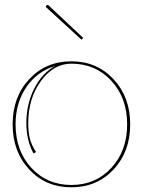

<svg xmlns="http://www.w3.org/2000/svg" viewBox="-20 -778 595 800"><path d="M326.7 -620.1 319.3 -612.8 172.9 -747.1Q168.9 -751 173.8 -755.4Q178.2 -759.8 182.6 -755.4ZM32.7 -259.8Q32.7 -374 101.8 -448.2Q170.9 -522.5 277.3 -522.5Q383.8 -522.5 453.1 -448Q522.5 -373.5 522.5 -259.8Q522.5 -146 453.1 -71.8Q383.8 2.4 277.3 2.4Q170.9 2.4 101.8 -71.8Q32.7 -146 32.7 -259.8ZM277.3 -512.7Q203.1 -512.7 150.4 -440.2Q97.7 -367.7 97.7 -265.1Q97.7 -230.5 104 -202.1Q109.9 -175.8 130.4 -144.5L119.6 -138.7Q89.8 -193.8 89.8 -265.1Q89.8 -345.2 123.3 -410.2Q156.7 -475.1 210 -502.9Q135.3 -481 90.1 -415.3Q44.9 -349.6 44.9 -259.8Q44.9 -149.9 110.6 -78.6Q176.3 -7.3 277.3 -7.3Q378.4 -7.3 444.1 -78.6Q509.8 -149.9 509.8 -259.8Q509.8 -369.6 444.1 -441.2Q378.4 -512.7 277.3 -512.7Z"/></svg>

Font: ZnikomitNo25
Style: Regular
Weight: 100
Designer: gluk
Foundry: gluk
Version: Version 0.56